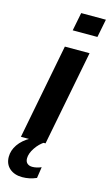

<svg xmlns="http://www.w3.org/2000/svg" viewBox="-158 -774 593 1030"><g transform="rotate(15 138.5 -259.0)"><path d="M294.9 -724.6 274.9 -623.5H137.7L157.7 -724.6ZM256.8 -528.3 153.8 0H17.1L119.6 -528.3ZM79.6 207.5Q35.6 207.5 8.8 184.1Q-18.1 160.6 -18.1 120.1Q-18.1 84.5 4.2 52Q26.4 19.5 69.8 -4.9H149.9Q120.1 13.7 99.4 44.9Q78.6 76.2 78.6 103Q78.6 121.6 89.4 130.9Q100.1 140.1 117.2 140.1Q140.6 140.1 167 128.9L157.7 190.9Q119.6 207.5 79.6 207.5Z"/></g></svg>

Font: Arimo
Style: Bold Italic
Weight: 700
Italic angle: -12°
Designer: Steve Matteson
Foundry: Monotype Imaging Inc.
Version: Version 1.33